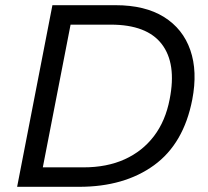

<svg xmlns="http://www.w3.org/2000/svg" viewBox="-20 -720 801 740"><path d="M46 0 182 -700H425Q539 -700 612 -654.5Q685 -609 713.5 -527Q742 -445 721 -336Q688 -166 573.5 -83Q459 0 285 0ZM145 -75H302Q392 -75 460.5 -106Q529 -137 573.5 -195.5Q618 -254 634 -338Q661 -475 603.5 -550Q546 -625 407 -625H252Z"/></svg>

Font: REM Light
Style: Italic
Weight: 300
Italic angle: -11°
Designer: Octavio Pardo
Foundry: Ashler Design
Version: Version 1.005;gftools[0.9.28]